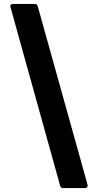

<svg xmlns="http://www.w3.org/2000/svg" viewBox="-20 -795 495 971"><path d="M299 156H411C418 156 423 152 423 144V140L171 -763C169 -772 164 -775 156 -775H45C37 -775 32 -771 32 -764C32 -763 32 -761 33 -759L284 144C286 153 291 156 299 156Z"/></svg>

Font: LINE Seed JP App_OTF Bold
Style: Regular
Weight: 700
Designer: LINE & Fontrix & Fontworks
Version: Version 1.009